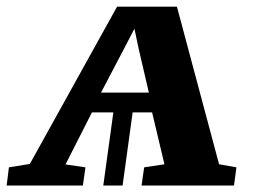

<svg xmlns="http://www.w3.org/2000/svg" viewBox="-36 -572 800 592"><path d="M-15.5 0 -8.5 -56 56 -66.5 325 -551.5H509.5L639.5 -65.5L693 -56L685.5 0H400.5L408.5 -56L471 -65.5L433 -225.5H373L342 0H282.5L313.5 -225.5H247.5L166 -65L227.5 -56L219.5 0ZM275.5 -286.5H423L392 -419.5L378.5 -483.5L345 -419Z"/></svg>

Font: Merriweather 28pt ExtraBold
Style: Italic
Weight: 800
Italic angle: -7.8°
Version: Version 2.101